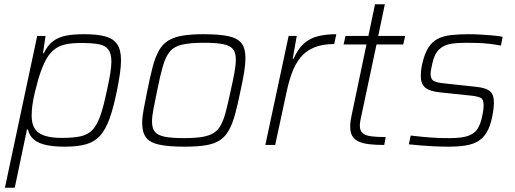

<svg xmlns="http://www.w3.org/2000/svg" viewBox="-20 -678 2407 898"><path d="M3 200 154 -510H193L181 -429H185Q203 -467 229 -486Q255 -505 290 -511.5Q325 -518 373 -518Q436 -518 473.5 -507.5Q511 -497 528.5 -470.5Q546 -444 546 -396Q546 -369 541 -334Q536 -299 527 -254Q511 -175 492.5 -123.5Q474 -72 448.5 -43.5Q423 -15 383.5 -3.5Q344 8 283 8Q233 8 197 0.5Q161 -7 139 -25Q117 -43 111 -72H106L49 200ZM270 -33Q323 -33 357 -40.5Q391 -48 412.5 -70.5Q434 -93 449.5 -137.5Q465 -182 480 -255Q490 -300 495.5 -333Q501 -366 501 -390Q501 -427 487 -446Q473 -465 442.5 -471Q412 -477 360 -477Q314 -477 284.5 -470Q255 -463 234.5 -447Q214 -431 198 -404Q188 -387 177.5 -361Q167 -335 158.5 -305Q150 -275 142.5 -244Q135 -213 131.5 -185.5Q128 -158 128 -137Q128 -81 161 -57Q194 -33 270 -33Z M843 8Q768 8 724.5 -1.5Q681 -11 663 -35Q645 -59 645 -102Q645 -130 652 -167.5Q659 -205 669 -254Q682 -319 694 -365Q706 -411 723 -441Q740 -471 766 -487.5Q792 -504 832 -511Q872 -518 932 -518Q1007 -518 1049.5 -508.5Q1092 -499 1110 -475Q1128 -451 1128 -407Q1128 -379 1122 -341Q1116 -303 1105 -254Q1092 -189 1079.5 -143.5Q1067 -98 1050 -68Q1033 -38 1007.5 -21.5Q982 -5 942 1.5Q902 8 843 8ZM840 -32Q891 -32 925 -37.5Q959 -43 980 -56.5Q1001 -70 1014 -95Q1027 -120 1037 -159Q1047 -198 1059 -254Q1070 -303 1076.5 -339Q1083 -375 1083 -400Q1083 -432 1069.5 -448.5Q1056 -465 1023.5 -471.5Q991 -478 935 -478Q871 -478 833 -469.5Q795 -461 775 -437.5Q755 -414 742 -369.5Q729 -325 715 -254Q705 -205 698 -169.5Q691 -134 691 -109Q691 -78 704.5 -61.5Q718 -45 750.5 -38.5Q783 -32 840 -32Z M1221 0 1330 -510H1368L1349 -403H1353Q1374 -451 1402.5 -475.5Q1431 -500 1468.5 -509Q1506 -518 1553 -518L1543 -472Q1486 -472 1447 -455Q1408 -438 1384 -407.5Q1360 -377 1345.5 -337Q1331 -297 1321 -251L1267 0Z M1777 0Q1737 0 1707 -3.5Q1677 -7 1657.5 -16Q1638 -25 1628 -41.5Q1618 -58 1618 -85Q1618 -92 1618.5 -100Q1619 -108 1620.5 -117Q1622 -126 1624 -136L1694 -470H1587L1596 -510H1703L1734 -658H1780L1749 -510H1875L1866 -470H1741L1667 -122Q1666 -117 1665 -111.5Q1664 -106 1663.5 -100.5Q1663 -95 1663 -90Q1663 -67 1676 -55.5Q1689 -44 1716 -40.5Q1743 -37 1784 -37Z M2077 8Q2048 8 2015 6.5Q1982 5 1950 2.5Q1918 0 1892 -3L1901 -44Q1933 -40 1956.5 -38Q1980 -36 1999.5 -34.5Q2019 -33 2038.5 -32.5Q2058 -32 2083 -32Q2140 -32 2169.5 -42.5Q2199 -53 2213.5 -75.5Q2228 -98 2235 -134Q2239 -151 2240.5 -164Q2242 -177 2242 -186Q2242 -214 2227 -221Q2212 -228 2181 -231L2038 -246Q1989 -251 1968.5 -268.5Q1948 -286 1948 -323Q1948 -334 1949.5 -348.5Q1951 -363 1955 -380Q1966 -428 1984 -456Q2002 -484 2028.5 -497Q2055 -510 2090.5 -514Q2126 -518 2171 -518Q2196 -518 2224.5 -516.5Q2253 -515 2281 -512.5Q2309 -510 2331 -506L2323 -465Q2295 -470 2269.5 -473Q2244 -476 2218 -477Q2192 -478 2161 -478Q2120 -478 2088.5 -473Q2057 -468 2034.5 -447.5Q2012 -427 2002 -381Q1999 -366 1996.5 -354.5Q1994 -343 1994 -333Q1994 -307 2009.5 -299Q2025 -291 2058 -288L2197 -273Q2230 -270 2250.5 -263Q2271 -256 2280.5 -241Q2290 -226 2290 -198Q2290 -185 2288 -167.5Q2286 -150 2281 -127Q2272 -85 2256 -58.5Q2240 -32 2216 -17.5Q2192 -3 2157.5 2.5Q2123 8 2077 8Z"/></svg>

Font: Saira Thin ExtraLight
Style: Italic
Weight: 250
Italic angle: -12°
Version: Version 1.101